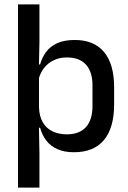

<svg xmlns="http://www.w3.org/2000/svg" viewBox="-20 -682 583 874"><path d="M316.5 11Q273 11 241.8 -2.8Q210.5 -16.5 191 -41.8Q171.5 -67 162.5 -100.5H130L157.5 -193Q159 -152 175 -124.8Q191 -97.5 219.2 -84Q247.5 -70.5 284.5 -70.5Q341 -70.5 371 -103.2Q401 -136 401 -199.5V-293Q401 -355.5 371.2 -388Q341.5 -420.5 284.5 -420.5Q250.5 -420.5 224 -407.5Q197.5 -394.5 180.2 -372.2Q163 -350 156 -321.5L133 -388.5H162.5Q171 -419.5 189.2 -444.8Q207.5 -470 239.5 -485Q271.5 -500 320.5 -500Q408 -500 453.8 -445Q499.5 -390 499.5 -284.5V-207Q499.5 -100.5 453.5 -44.8Q407.5 11 316.5 11ZM62 172V-662H159.5V-489L157 -374.5L157.5 -342.5V-141.5L157 -121.5L159.5 17V172Z"/></svg>

Font: Anek Latin Medium
Style: Regular
Weight: 500
Designer: Yesha Goshar
Foundry: Ek Type
Version: Version 1.003